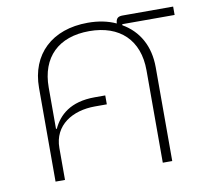

<svg xmlns="http://www.w3.org/2000/svg" viewBox="-67 -627 754 700"><g transform="rotate(-10 310.5 -277.0)"><path d="M84 0H119V-118C119 -203 190 -245 273 -245H317V-278H278C187 -278 144 -236 122 -189H119V-342C119 -454 186 -519 300 -519C413 -519 481 -454 481 -342V0H516V-347C516 -426 482 -485 423 -519V-523H617V-554H430C413 -554 405 -548 404 -529C374 -543 339 -550 300 -550C167 -550 84 -471 84 -347Z"/></g></svg>

Font: IBM Plex Thai ExtraLight
Style: Regular
Weight: 200
Designer: Mike Abbink, Paul van der Laan, Pieter van Rosmalen, Ben Mitchell, Mark Frömberg
Foundry: Bold Monday
Version: Version 1.0